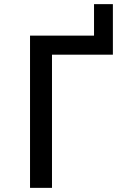

<svg xmlns="http://www.w3.org/2000/svg" viewBox="-20 -907 640 927"><path d="M125 0V-735H434V-887H525V-643H231V0Z"/></svg>

Font: Iosevka Semibold Extended
Style: Regular
Weight: 600
Width: 7
Monospace: yes
Designer: Belleve Invis
Foundry: Belleve Invis
Version: Version 32.5.0; ttfautohint (v1.8.4)